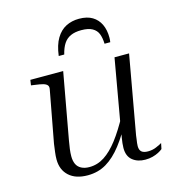

<svg xmlns="http://www.w3.org/2000/svg" viewBox="-111 -838 861 943"><g transform="rotate(-15 319.5 -367.0)"><path d="M376 -744Q339 -744 309.5 -729Q280 -714 260 -681Q240 -648 233 -593H261Q269 -626 282.5 -646.5Q296 -667 318 -677Q340 -687 372 -687Q408 -687 428.5 -675.5Q449 -664 457 -643.5Q465 -623 466 -593H495Q496 -598 496.5 -604.5Q497 -611 497 -616Q497 -655 483.5 -683.5Q470 -712 443.5 -728Q417 -744 376 -744ZM174 -179Q170 -157 167.5 -137.5Q165 -118 165 -101Q165 -78 172.5 -61.5Q180 -45 197 -36Q214 -27 238 -27Q279 -27 314.5 -50Q350 -73 384.5 -118Q419 -163 455 -230L469 -208Q432 -137 394.5 -88.5Q357 -40 315 -15Q273 10 220 10Q159 10 125 -21Q91 -52 91 -105Q91 -122 93.5 -141.5Q96 -161 99 -183L148 -446Q151 -460 144.5 -467.5Q138 -475 123.5 -479Q109 -483 85 -486L64 -489L68 -516H235ZM499 -118Q498 -108 496.5 -98.5Q495 -89 494 -80.5Q493 -72 493 -65Q493 -45 503.5 -36Q514 -27 536 -27Q559 -27 578.5 -35.5Q598 -44 608 -50L602 -21Q594 -14 580.5 -7Q567 0 550 4.5Q533 9 513 9Q474 9 448.5 -11.5Q423 -32 423 -74Q423 -85 424.5 -98.5Q426 -112 428.5 -127Q431 -142 434 -156V-163L496 -516H570Z"/></g></svg>

Font: Roboto Serif 120pt Expanded Light
Style: Italic
Weight: 300
Width: 7
Italic angle: -10°
Designer: Greg Gazdowicz
Foundry: Commercial Type
Version: Version 1.008